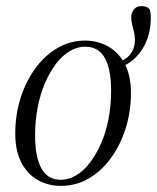

<svg xmlns="http://www.w3.org/2000/svg" viewBox="-20 -597 514 629"><path d="M179 12Q138 12 104 -7Q70 -26 50 -64.5Q30 -103 30 -160Q30 -220 47 -274.5Q64 -329 95 -372Q126 -415 168 -439.5Q210 -464 259 -464Q300 -464 334 -445Q368 -426 388.5 -388Q409 -350 409 -292Q409 -232 392 -177.5Q375 -123 344 -80Q313 -37 271 -12.5Q229 12 179 12ZM179 -8Q205 -8 229.5 -22.5Q254 -37 274.5 -64Q295 -91 311 -127Q327 -163 335.5 -207Q344 -251 344 -299Q344 -370 323.5 -407Q303 -444 259 -444Q233 -444 208.5 -429.5Q184 -415 163.5 -388Q143 -361 127.5 -325Q112 -289 103.5 -245.5Q95 -202 95 -154Q95 -83 115.5 -45.5Q136 -8 179 -8ZM348 -371V-389Q371 -392 387.5 -402Q404 -412 413 -428.5Q422 -445 422 -466Q422 -479 419 -491.5Q416 -504 413 -516Q410 -528 410 -541Q410 -555 418.5 -566Q427 -577 444 -577Q452 -577 459 -574.5Q466 -572 470 -567Q472 -562 473 -555Q474 -548 474 -540Q474 -493 457.5 -457Q441 -421 413 -398.5Q385 -376 348 -371Z"/></svg>

Font: Source Serif 4 60pt
Style: Italic
Weight: 400
Italic angle: -12°
Version: Version 4.004;hotconv 1.0.116;makeotfexe 2.5.65601